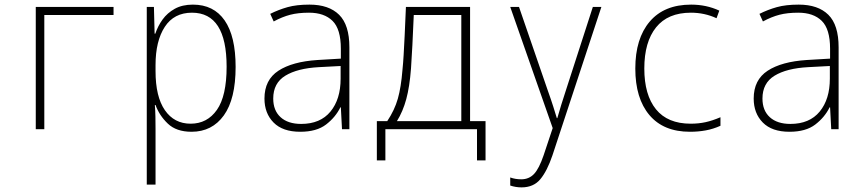

<svg xmlns="http://www.w3.org/2000/svg" viewBox="-20 -560 3750 832"><path d="M135 0V-530H472V-495H172V0Z M616 240V-530H647L650 -414H653Q664 -447 684.5 -475.5Q705 -504 737.5 -522Q770 -540 816 -540Q906 -540 953.5 -471.5Q1001 -403 1001 -270Q1001 -131 950 -60Q899 11 810 11Q744 11 707 -24.5Q670 -60 654 -105H651Q653 -81 653.5 -54Q654 -27 654 0V240ZM806 -24Q878 -24 920 -84Q962 -144 962 -271Q962 -505 812 -505Q734 -505 694 -443.5Q654 -382 654 -278V-252Q654 -141 694.5 -82.5Q735 -24 806 -24Z M1281 11Q1205 11 1165.5 -29Q1126 -69 1126 -133Q1126 -214 1186.5 -253.5Q1247 -293 1356 -300L1457 -306V-349Q1457 -434 1421 -469.5Q1385 -505 1319 -505Q1272 -505 1237.5 -496Q1203 -487 1166 -467L1151 -500Q1187 -518 1226 -529Q1265 -540 1321 -540Q1405 -540 1449.5 -496Q1494 -452 1494 -355V0H1462L1457 -95H1455Q1434 -52 1393 -20.5Q1352 11 1281 11ZM1285 -23Q1368 -23 1412 -76.5Q1456 -130 1456 -219V-274L1362 -269Q1269 -264 1216.5 -232Q1164 -200 1164 -133Q1164 -81 1196 -52Q1228 -23 1285 -23Z M1613 135V-35H1658Q1690 -83 1704 -132.5Q1718 -182 1724 -257Q1727 -286 1729 -320.5Q1731 -355 1733.5 -405Q1736 -455 1739 -530H2017V-35H2084V135H2047V0H1650V135ZM1761 -263Q1755 -184 1740.5 -130.5Q1726 -77 1700 -35H1979V-495H1773Q1770 -419 1767 -364Q1764 -309 1761 -263Z M2240 252Q2215 252 2191 244V209Q2202 213 2214 215Q2226 217 2239 217Q2272 217 2294 194Q2316 171 2336 112L2375 -5L2191 -530H2229L2353 -170Q2369 -125 2377.5 -98Q2386 -71 2393 -48H2395Q2403 -76 2412 -105.5Q2421 -135 2433 -171L2549 -530H2586L2374 113Q2351 181 2321.5 216.5Q2292 252 2240 252Z M2970 11Q2855 11 2794 -61.5Q2733 -134 2733 -263Q2733 -393 2795.5 -466.5Q2858 -540 2975 -540Q3041 -540 3097 -514L3085 -481Q3033 -505 2974 -505Q2874 -505 2823 -441.5Q2772 -378 2772 -263Q2772 -149 2822.5 -86.5Q2873 -24 2973 -24Q3007 -24 3037 -30.5Q3067 -37 3102 -52V-15Q3071 -1 3038.5 5Q3006 11 2970 11Z M3401 11Q3325 11 3285.5 -29Q3246 -69 3246 -133Q3246 -214 3306.5 -253.5Q3367 -293 3476 -300L3577 -306V-349Q3577 -434 3541 -469.5Q3505 -505 3439 -505Q3392 -505 3357.5 -496Q3323 -487 3286 -467L3271 -500Q3307 -518 3346 -529Q3385 -540 3441 -540Q3525 -540 3569.5 -496Q3614 -452 3614 -355V0H3582L3577 -95H3575Q3554 -52 3513 -20.5Q3472 11 3401 11ZM3405 -23Q3488 -23 3532 -76.5Q3576 -130 3576 -219V-274L3482 -269Q3389 -264 3336.5 -232Q3284 -200 3284 -133Q3284 -81 3316 -52Q3348 -23 3405 -23Z"/></svg>

Font: Noto Sans Mono Condensed ExtraLight
Style: Regular
Weight: 200
Width: 3
Designer: Monotype Design Team
Foundry: Monotype Imaging Inc.
Version: Version 2.014; ttfautohint (v1.8.4.7-5d5b)